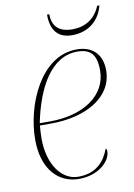

<svg xmlns="http://www.w3.org/2000/svg" viewBox="-83 -771 581 834"><g transform="rotate(-10 207.5 -353.5)"><path d="M277 -610C348 -610 399 -652 415 -717H405C383 -662 338 -635 282 -635C225 -635 194 -662 194 -717H184C184 -648 214 -610 277 -610ZM198 10C283 10 339 -43 339 -87C339 -93 337 -98 334 -100C314 -46 276 0 196 0C124 0 67 -75 67 -191C67 -208 69 -241 70 -248H119C272 -248 395 -315 395 -435C395 -505 354 -546 284 -546C125 -546 39 -343 39 -191C39 -60 107 10 198 10ZM117 -258H71C103 -416 172 -536 285 -536C343 -536 369 -509 369 -438C369 -328 263 -258 117 -258Z"/></g></svg>

Font: Noto Serif Display Thin
Style: Italic
Weight: 100
Italic angle: -12°
Designer: Monotype Design Team
Foundry: Monotype Imaging Inc.
Version: Version 2.009